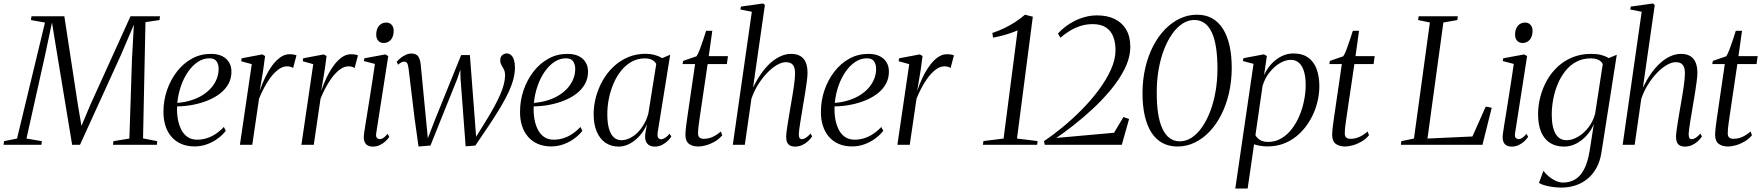

<svg xmlns="http://www.w3.org/2000/svg" viewBox="-54 -837 10181 1110"><path d="M-33.5 0 -30.5 -21 44.5 -36 206 -706.5 125 -721 128 -743H318L397 -226.5L417 -109L468 -230.5L700.5 -743H871L868 -721L787 -709L773 -37L855 -21L853 0H599L602 -21L694 -36L709 -496L720 -694.5L645.5 -520L408.5 0H363L279 -508L246.5 -706.5L206 -515.5L99 -36L188 -21L185.5 0Z M1251.5 -81Q1235 -59 1207.5 -38Q1180 -17 1145 -3.8Q1110 9.5 1071.5 9.5Q1027 9.5 993 -5.5Q959 -20.5 936.2 -47.5Q913.5 -74.5 902 -111Q890.5 -147.5 891 -191Q891 -256 911.5 -315.8Q932 -375.5 968.8 -423Q1005.5 -470.5 1055.2 -498Q1105 -525.5 1165 -525.5Q1203.5 -525.5 1229.8 -512.8Q1256 -500 1270 -477Q1284 -454 1284 -422.5Q1284 -384 1267 -352.8Q1250 -321.5 1220 -297.8Q1190 -274 1150.2 -257.5Q1110.5 -241 1064.8 -231.8Q1019 -222.5 970 -222Q968 -187 973.5 -152.8Q979 -118.5 992.5 -90.5Q1006 -62.5 1029 -46Q1052 -29.5 1085.5 -29.5Q1114.5 -29.5 1141 -37.8Q1167.5 -46 1192.5 -62.5Q1217.5 -79 1240 -103ZM1157 -500Q1122 -500 1090.8 -479.8Q1059.5 -459.5 1034.5 -424Q1009.5 -388.5 993 -342Q976.5 -295.5 971 -242Q1017.5 -246 1055.2 -258.5Q1093 -271 1122 -290.2Q1151 -309.5 1170.5 -333.2Q1190 -357 1200 -383.8Q1210 -410.5 1210 -438Q1210 -466 1197.5 -483Q1185 -500 1157 -500Z M1333 0 1401.5 -466 1340.5 -483 1343 -500 1462.5 -522.5 1478.5 -513 1467.5 -431.5 1447.5 -311Q1460 -349.5 1478 -387.2Q1496 -425 1518.2 -456Q1540.5 -487 1566 -505.2Q1591.5 -523.5 1618.5 -523.5Q1634.5 -523.5 1644.5 -521.5Q1654.5 -519.5 1660 -517L1640.5 -443.5Q1636 -448 1626 -450.8Q1616 -453.5 1606 -453.5Q1579.5 -453.5 1554.8 -434.8Q1530 -416 1508.5 -386.8Q1487 -357.5 1470.5 -325.2Q1454 -293 1443.5 -266L1404.5 0Z M1688.5 0 1757 -466 1696 -483 1698.5 -500 1818 -522.5 1834 -513 1823 -431.5 1803 -311Q1815.5 -349.5 1833.5 -387.2Q1851.5 -425 1873.8 -456Q1896 -487 1921.5 -505.2Q1947 -523.5 1974 -523.5Q1990 -523.5 2000 -521.5Q2010 -519.5 2015.5 -517L1996 -443.5Q1991.5 -448 1981.5 -450.8Q1971.5 -453.5 1961.5 -453.5Q1935 -453.5 1910.2 -434.8Q1885.5 -416 1864 -386.8Q1842.5 -357.5 1826 -325.2Q1809.5 -293 1799 -266L1760 0Z M2101.5 10.5Q2084 10.5 2071.2 3.5Q2058.5 -3.5 2052.8 -19.8Q2047 -36 2050.5 -63Q2052 -75.5 2057.2 -108Q2062.5 -140.5 2069.8 -185.5Q2077 -230.5 2085 -281Q2093 -331.5 2100.5 -380Q2108 -428.5 2113.5 -467.5L2049.5 -484L2052.5 -500L2174 -522.5L2190.5 -512.5L2121 -67Q2118 -47 2125.2 -39.8Q2132.5 -32.5 2140.5 -32.5Q2150.5 -32.5 2160.5 -38.5Q2170.5 -44.5 2187 -63L2196.5 -46Q2188 -32.5 2174 -19.8Q2160 -7 2141.8 1.8Q2123.5 10.5 2101.5 10.5ZM2164.5 -588.5Q2144 -588.5 2132.5 -602Q2121 -615.5 2121 -636Q2121 -669.5 2137.2 -688Q2153.5 -706.5 2178.5 -706.5Q2199.5 -706.5 2210.8 -693Q2222 -679.5 2222 -659Q2222 -626 2205.8 -607.2Q2189.5 -588.5 2164.5 -588.5Z M2365.5 10 2342.5 -155 2308 -441Q2305 -463.5 2299.5 -472Q2294 -480.5 2283.5 -480.5Q2273.5 -481 2264.5 -475.5Q2255.5 -470 2247.5 -463L2239.5 -479.5Q2247 -489.5 2260.5 -500.5Q2274 -511.5 2290.8 -519.5Q2307.5 -527.5 2323.5 -527.5Q2354 -527.5 2365 -509.2Q2376 -491 2378.5 -461L2407 -166L2419.5 -37.5L2461.5 -146.5L2612 -518.5H2662.5L2690.5 -153L2698.5 -46.5L2749 -127.5Q2782.5 -181.5 2804.8 -222.8Q2827 -264 2840.5 -296.2Q2854 -328.5 2859.8 -353.5Q2865.5 -378.5 2866 -399.5Q2866 -422 2859 -435.8Q2852 -449.5 2845 -461.2Q2838 -473 2838 -488.5Q2838 -508 2849.5 -518Q2861 -528 2874.5 -528Q2890.5 -528 2901.2 -518Q2912 -508 2917.5 -490Q2923 -472 2923 -447.5Q2923 -415 2914.2 -380.8Q2905.5 -346.5 2888 -308Q2870.5 -269.5 2843.2 -223.2Q2816 -177 2778.8 -121Q2741.5 -65 2694 4.5L2638 9L2608.5 -382L2607.5 -434L2589.5 -381L2434.5 4.5Z M3313 -81Q3296.5 -59 3269 -38Q3241.5 -17 3206.5 -3.8Q3171.5 9.5 3133 9.5Q3088.5 9.5 3054.5 -5.5Q3020.5 -20.5 2997.8 -47.5Q2975 -74.5 2963.5 -111Q2952 -147.5 2952.5 -191Q2952.5 -256 2973 -315.8Q2993.5 -375.5 3030.2 -423Q3067 -470.5 3116.8 -498Q3166.5 -525.5 3226.5 -525.5Q3265 -525.5 3291.2 -512.8Q3317.5 -500 3331.5 -477Q3345.5 -454 3345.5 -422.5Q3345.5 -384 3328.5 -352.8Q3311.5 -321.5 3281.5 -297.8Q3251.5 -274 3211.8 -257.5Q3172 -241 3126.2 -231.8Q3080.5 -222.5 3031.5 -222Q3029.5 -187 3035 -152.8Q3040.5 -118.5 3054 -90.5Q3067.5 -62.5 3090.5 -46Q3113.5 -29.5 3147 -29.5Q3176 -29.5 3202.5 -37.8Q3229 -46 3254 -62.5Q3279 -79 3301.5 -103ZM3218.5 -500Q3183.5 -500 3152.2 -479.8Q3121 -459.5 3096 -424Q3071 -388.5 3054.5 -342Q3038 -295.5 3032.5 -242Q3079 -246 3116.8 -258.5Q3154.5 -271 3183.5 -290.2Q3212.5 -309.5 3232 -333.2Q3251.5 -357 3261.5 -383.8Q3271.5 -410.5 3271.5 -438Q3271.5 -466 3259 -483Q3246.5 -500 3218.5 -500Z M3748.5 -73.5Q3745 -50 3750.8 -41Q3756.5 -32 3768.5 -32Q3777.5 -32 3790.8 -40Q3804 -48 3817 -64L3827 -47.5Q3822 -38.5 3808.5 -24.8Q3795 -11 3775.2 -0.2Q3755.5 10.5 3730.5 10.5Q3701.5 10.5 3686.8 -8.2Q3672 -27 3676.5 -63.5L3686 -119Q3671.5 -83.5 3645.8 -54Q3620 -24.5 3588 -7Q3556 10.5 3522.5 10.5Q3478.5 10.5 3446 -12Q3413.5 -34.5 3395.8 -76.2Q3378 -118 3378 -177Q3378 -226 3391.2 -275.8Q3404.5 -325.5 3429.8 -370.5Q3455 -415.5 3491.8 -450.5Q3528.5 -485.5 3575.5 -505.8Q3622.5 -526 3678.5 -526Q3705.5 -526 3730 -519.5Q3754.5 -513 3774.5 -501L3820.5 -520.5ZM3740 -467Q3732 -482 3715.5 -490.8Q3699 -499.5 3674.5 -499.5Q3633 -499.5 3598.8 -480.8Q3564.5 -462 3538 -429.5Q3511.5 -397 3493.5 -355.2Q3475.5 -313.5 3466.2 -267.8Q3457 -222 3457 -176.5Q3457 -125.5 3467 -92Q3477 -58.5 3495.2 -42.5Q3513.5 -26.5 3538 -26.5Q3562.5 -26.5 3586.5 -38Q3610.5 -49.5 3631.8 -70.5Q3653 -91.5 3669.2 -119.8Q3685.5 -148 3694.5 -182Z M3993 -169.5Q3989 -142 3986.5 -124Q3984 -106 3982.8 -93Q3981.5 -80 3981.5 -66.5Q3981.5 -49 3990.2 -41.8Q3999 -34.5 4014.5 -34.5Q4042.5 -34.5 4067.5 -46.2Q4092.5 -58 4113.5 -77L4121.5 -55Q4103 -32.5 4077.5 -18Q4052 -3.5 4027 3.2Q4002 10 3983.5 10Q3949.5 10 3929 -5.5Q3908.5 -21 3908.5 -58.5Q3908.5 -67.5 3909.8 -81.2Q3911 -95 3913 -111.8Q3915 -128.5 3917.8 -147Q3920.5 -165.5 3923 -183L3964.5 -466.5H3892L3895.5 -485L3972.5 -511.5Q3980.5 -522 3991.2 -550Q4002 -578 4012 -608.8Q4022 -639.5 4028 -659H4064L4043.5 -512.5H4154.5L4148 -466.5H4037Z M4541 10.5Q4525.5 10.5 4514.2 4.8Q4503 -1 4497 -13.2Q4491 -25.5 4491 -46Q4491 -57.5 4493.5 -77.2Q4496 -97 4500 -122.2Q4504 -147.5 4508.8 -175.8Q4513.5 -204 4518.5 -232.5Q4523 -258.5 4527.2 -284.2Q4531.5 -310 4535 -333.8Q4538.5 -357.5 4540.5 -377.8Q4542.5 -398 4542.5 -412.5Q4542.5 -435.5 4536.8 -449.8Q4531 -464 4519.2 -470.8Q4507.5 -477.5 4489 -477.5Q4465.5 -477.5 4437.2 -461Q4409 -444.5 4380.5 -415Q4352 -385.5 4328.2 -347Q4304.5 -308.5 4290 -265.5L4252 0H4182.5L4292.5 -769L4226.5 -782L4229.5 -799L4358 -817L4368 -808L4299.5 -330.5Q4320 -373 4344.8 -408.8Q4369.5 -444.5 4398 -470.8Q4426.5 -497 4457.2 -511.2Q4488 -525.5 4520.5 -525.5Q4551 -525.5 4572 -513.5Q4593 -501.5 4603.8 -477.2Q4614.5 -453 4614.5 -415.5Q4614.5 -398.5 4610.8 -368.8Q4607 -339 4601.2 -302.8Q4595.5 -266.5 4589 -230Q4585 -204.5 4580.8 -179.2Q4576.5 -154 4572.8 -131Q4569 -108 4566.8 -90.2Q4564.5 -72.5 4564 -62Q4564 -47 4568 -39.8Q4572 -32.5 4582 -32.5Q4592 -32.5 4604.2 -40Q4616.5 -47.5 4632 -65L4641 -48.5Q4632 -34 4617.2 -20.5Q4602.5 -7 4583.5 1.8Q4564.5 10.5 4541 10.5Z M5052.5 -81Q5036 -59 5008.5 -38Q4981 -17 4946 -3.8Q4911 9.5 4872.5 9.5Q4828 9.5 4794 -5.5Q4760 -20.5 4737.2 -47.5Q4714.5 -74.5 4703 -111Q4691.5 -147.5 4692 -191Q4692 -256 4712.5 -315.8Q4733 -375.5 4769.8 -423Q4806.5 -470.5 4856.2 -498Q4906 -525.5 4966 -525.5Q5004.5 -525.5 5030.8 -512.8Q5057 -500 5071 -477Q5085 -454 5085 -422.5Q5085 -384 5068 -352.8Q5051 -321.5 5021 -297.8Q4991 -274 4951.2 -257.5Q4911.5 -241 4865.8 -231.8Q4820 -222.5 4771 -222Q4769 -187 4774.5 -152.8Q4780 -118.5 4793.5 -90.5Q4807 -62.5 4830 -46Q4853 -29.5 4886.5 -29.5Q4915.5 -29.5 4942 -37.8Q4968.5 -46 4993.5 -62.5Q5018.5 -79 5041 -103ZM4958 -500Q4923 -500 4891.8 -479.8Q4860.5 -459.5 4835.5 -424Q4810.5 -388.5 4794 -342Q4777.5 -295.5 4772 -242Q4818.5 -246 4856.2 -258.5Q4894 -271 4923 -290.2Q4952 -309.5 4971.5 -333.2Q4991 -357 5001 -383.8Q5011 -410.5 5011 -438Q5011 -466 4998.5 -483Q4986 -500 4958 -500Z M5134 0 5202.5 -466 5141.5 -483 5144 -500 5263.5 -522.5 5279.5 -513 5268.5 -431.5 5248.5 -311Q5261 -349.5 5279 -387.2Q5297 -425 5319.2 -456Q5341.5 -487 5367 -505.2Q5392.5 -523.5 5419.5 -523.5Q5435.5 -523.5 5445.5 -521.5Q5455.5 -519.5 5461 -517L5441.5 -443.5Q5437 -448 5427 -450.8Q5417 -453.5 5407 -453.5Q5380.5 -453.5 5355.8 -434.8Q5331 -416 5309.5 -386.8Q5288 -357.5 5271.5 -325.2Q5255 -293 5244.5 -266L5205.5 0Z M5631.5 -21.5 5748 -36 5829 -661.5Q5811 -653.5 5788.5 -645.8Q5766 -638 5740.5 -631.2Q5715 -624.5 5687 -619.5L5683 -646.5Q5719.5 -658.5 5753.5 -675Q5787.5 -691.5 5817.5 -711.2Q5847.5 -731 5871.5 -752L5917 -740.5L5825.5 -36L5944.5 -21.5L5942 0H5628.5Z M5986 0 5981.5 -21Q6031 -54 6087.8 -100.5Q6144.5 -147 6198.8 -201.8Q6253 -256.5 6297.2 -315.8Q6341.5 -375 6368.2 -434Q6395 -493 6395 -546.5Q6395 -591 6382 -625Q6369 -659 6340 -678.2Q6311 -697.5 6262.5 -697.5Q6225.5 -697.5 6192.2 -686.8Q6159 -676 6130 -658.2Q6101 -640.5 6076.5 -618.5L6062.5 -643.5Q6080 -663 6103.8 -681.5Q6127.5 -700 6156.8 -715Q6186 -730 6219.2 -739Q6252.5 -748 6289 -748Q6347 -748 6390 -727.2Q6433 -706.5 6456.8 -666Q6480.5 -625.5 6480.5 -567Q6480.5 -506 6450 -443.2Q6419.5 -380.5 6370.2 -320.8Q6321 -261 6263.2 -207.5Q6205.5 -154 6150.2 -111Q6095 -68 6053 -39.5L6386.5 -69.5L6441 -160.5L6473.5 -149L6431.5 0Z M6753 10Q6704.5 10 6666.8 -10.2Q6629 -30.5 6603.2 -70Q6577.5 -109.5 6564.2 -167.5Q6551 -225.5 6551 -300Q6551.5 -376.5 6567.2 -444.5Q6583 -512.5 6611.8 -568.8Q6640.5 -625 6680 -666Q6719.5 -707 6766.8 -729.5Q6814 -752 6866.5 -752Q6915 -752 6952.2 -731.8Q6989.5 -711.5 7015 -672Q7040.5 -632.5 7053.8 -575Q7067 -517.5 7067 -442.5Q7066.5 -366.5 7050.8 -298.2Q7035 -230 7006.5 -173.8Q6978 -117.5 6938.8 -76.2Q6899.5 -35 6852.5 -12.5Q6805.5 10 6753 10ZM6766.5 -20Q6802.5 -20 6835 -41Q6867.5 -62 6894.5 -100.5Q6921.5 -139 6941.8 -191.2Q6962 -243.5 6973 -305.8Q6984 -368 6984.5 -436Q6984.5 -507 6976.5 -560.5Q6968.5 -614 6951.5 -650Q6934.5 -686 6909.2 -703.8Q6884 -721.5 6850.5 -721.5Q6815 -721.5 6782.5 -700.5Q6750 -679.5 6722.8 -641Q6695.5 -602.5 6675.5 -550.5Q6655.5 -498.5 6644.5 -436.5Q6633.5 -374.5 6633.5 -306.5Q6633 -235.5 6641.2 -182Q6649.5 -128.5 6666.5 -92.5Q6683.5 -56.5 6708.5 -38.2Q6733.5 -20 6766.5 -20Z M7087.5 253 7193 -468 7131.5 -484 7134.5 -500.5 7253.5 -523 7270 -513 7254 -403Q7271.5 -441.5 7298.2 -469.5Q7325 -497.5 7357 -512.8Q7389 -528 7422 -528Q7475.5 -528 7509 -504Q7542.5 -480 7558 -437.2Q7573.5 -394.5 7573.5 -338Q7573.5 -289.5 7560.2 -239.8Q7547 -190 7521.8 -145.5Q7496.5 -101 7460 -65.8Q7423.5 -30.5 7376.8 -10.5Q7330 9.5 7274 9.5Q7253.5 9.5 7233.5 6.2Q7213.5 3 7196 -2.5L7159 253ZM7204 -55.5Q7213 -38.5 7231 -27.5Q7249 -16.5 7277 -16.5Q7319 -16.5 7353.2 -36.8Q7387.5 -57 7414 -91Q7440.5 -125 7458.2 -167.5Q7476 -210 7485.2 -256Q7494.5 -302 7494.5 -345Q7494.5 -391.5 7484.8 -424Q7475 -456.5 7455.8 -473.8Q7436.5 -491 7408 -491Q7377.5 -491 7344.8 -471.5Q7312 -452 7285 -418Q7258 -384 7245 -339.5Z M7732 -169.5Q7728 -142 7725.5 -124Q7723 -106 7721.8 -93Q7720.5 -80 7720.5 -66.5Q7720.5 -49 7729.2 -41.8Q7738 -34.5 7753.5 -34.5Q7781.5 -34.5 7806.5 -46.2Q7831.5 -58 7852.5 -77L7860.5 -55Q7842 -32.5 7816.5 -18Q7791 -3.5 7766 3.2Q7741 10 7722.5 10Q7688.5 10 7668 -5.5Q7647.5 -21 7647.5 -58.5Q7647.5 -67.5 7648.8 -81.2Q7650 -95 7652 -111.8Q7654 -128.5 7656.8 -147Q7659.5 -165.5 7662 -183L7703.5 -466.5H7631L7634.5 -485L7711.5 -511.5Q7719.5 -522 7730.2 -550Q7741 -578 7751 -608.8Q7761 -639.5 7767 -659H7803L7782.5 -512.5H7893.5L7887 -466.5H7776Z M8045 0 8047.5 -21 8120.5 -36 8212.5 -707 8144.5 -721 8147.5 -743H8374L8371 -721L8290.5 -707L8198.5 -36L8458.5 -48L8535.5 -221L8570 -214L8516.5 0Z M8685.5 10.5Q8668 10.5 8655.2 3.5Q8642.5 -3.5 8636.8 -19.8Q8631 -36 8634.5 -63Q8636 -75.5 8641.2 -108Q8646.5 -140.5 8653.8 -185.5Q8661 -230.5 8669 -281Q8677 -331.5 8684.5 -380Q8692 -428.5 8697.5 -467.5L8633.5 -484L8636.5 -500L8758 -522.5L8774.5 -512.5L8705 -67Q8702 -47 8709.2 -39.8Q8716.5 -32.5 8724.5 -32.5Q8734.5 -32.5 8744.5 -38.5Q8754.5 -44.5 8771 -63L8780.5 -46Q8772 -32.5 8758 -19.8Q8744 -7 8725.8 1.8Q8707.5 10.5 8685.5 10.5ZM8748.5 -588.5Q8728 -588.5 8716.5 -602Q8705 -615.5 8705 -636Q8705 -669.5 8721.2 -688Q8737.5 -706.5 8762.5 -706.5Q8783.5 -706.5 8794.8 -693Q8806 -679.5 8806 -659Q8806 -626 8789.8 -607.2Q8773.5 -588.5 8748.5 -588.5Z M9204.5 43.5Q9197 93 9177 130.8Q9157 168.5 9126.5 194.5Q9096 220.5 9056.8 234Q9017.5 247.5 8972 247.5Q8954.5 247.5 8929.5 244.8Q8904.5 242 8881 235.8Q8857.5 229.5 8843 220.5L8869 150.5Q8880 166 8898.5 181.8Q8917 197.5 8939 208Q8961 218.5 8982.5 218.5Q9020.5 218.5 9051.5 200.5Q9082.5 182.5 9103.8 142.2Q9125 102 9136 35.5L9160.5 -120.5Q9147.5 -86.5 9121.2 -56.5Q9095 -26.5 9060.8 -8Q9026.5 10.5 8988 10.5Q8942 10.5 8908.2 -10.2Q8874.5 -31 8856.2 -72.8Q8838 -114.5 8838 -177.5Q8838 -227.5 8851 -277.2Q8864 -327 8889 -371.8Q8914 -416.5 8951 -451Q8988 -485.5 9036.5 -505.5Q9085 -525.5 9144.5 -525.5Q9180 -525.5 9203.5 -519.2Q9227 -513 9246.5 -501L9293 -520.5ZM9212 -466.5Q9204.5 -482.5 9186.8 -491Q9169 -499.5 9142 -499.5Q9096.5 -499.5 9060 -480.2Q9023.5 -461 8996.8 -427.8Q8970 -394.5 8952.2 -352.5Q8934.5 -310.5 8925.8 -264.5Q8917 -218.5 8917 -174.5Q8917 -136 8923 -108.2Q8929 -80.5 8940 -62.2Q8951 -44 8966.8 -35.2Q8982.5 -26.5 9002.5 -26.5Q9035.5 -26.5 9069.2 -46.5Q9103 -66.5 9129.8 -101.2Q9156.5 -136 9168 -180.5Z M9685.5 10.5Q9670 10.5 9658.8 4.8Q9647.5 -1 9641.5 -13.2Q9635.5 -25.5 9635.5 -46Q9635.5 -57.5 9638 -77.2Q9640.5 -97 9644.5 -122.2Q9648.5 -147.5 9653.2 -175.8Q9658 -204 9663 -232.5Q9667.5 -258.5 9671.8 -284.2Q9676 -310 9679.5 -333.8Q9683 -357.5 9685 -377.8Q9687 -398 9687 -412.5Q9687 -435.5 9681.2 -449.8Q9675.5 -464 9663.8 -470.8Q9652 -477.5 9633.5 -477.5Q9610 -477.5 9581.8 -461Q9553.5 -444.5 9525 -415Q9496.5 -385.5 9472.8 -347Q9449 -308.5 9434.5 -265.5L9396.5 0H9327L9437 -769L9371 -782L9374 -799L9502.5 -817L9512.5 -808L9444 -330.5Q9464.5 -373 9489.2 -408.8Q9514 -444.5 9542.5 -470.8Q9571 -497 9601.8 -511.2Q9632.5 -525.5 9665 -525.5Q9695.5 -525.5 9716.5 -513.5Q9737.5 -501.5 9748.2 -477.2Q9759 -453 9759 -415.5Q9759 -398.5 9755.2 -368.8Q9751.5 -339 9745.8 -302.8Q9740 -266.5 9733.5 -230Q9729.5 -204.5 9725.2 -179.2Q9721 -154 9717.2 -131Q9713.5 -108 9711.2 -90.2Q9709 -72.5 9708.5 -62Q9708.5 -47 9712.5 -39.8Q9716.5 -32.5 9726.5 -32.5Q9736.5 -32.5 9748.8 -40Q9761 -47.5 9776.5 -65L9785.5 -48.5Q9776.5 -34 9761.8 -20.5Q9747 -7 9728 1.8Q9709 10.5 9685.5 10.5Z M9946 -169.5Q9942 -142 9939.5 -124Q9937 -106 9935.8 -93Q9934.5 -80 9934.5 -66.5Q9934.5 -49 9943.2 -41.8Q9952 -34.5 9967.5 -34.5Q9995.5 -34.5 10020.5 -46.2Q10045.5 -58 10066.5 -77L10074.5 -55Q10056 -32.5 10030.5 -18Q10005 -3.5 9980 3.2Q9955 10 9936.5 10Q9902.5 10 9882 -5.5Q9861.5 -21 9861.5 -58.5Q9861.5 -67.5 9862.8 -81.2Q9864 -95 9866 -111.8Q9868 -128.5 9870.8 -147Q9873.5 -165.5 9876 -183L9917.5 -466.5H9845L9848.5 -485L9925.5 -511.5Q9933.5 -522 9944.2 -550Q9955 -578 9965 -608.8Q9975 -639.5 9981 -659H10017L9996.5 -512.5H10107.5L10101 -466.5H9990Z"/></svg>

Font: Merriweather 120pt Light
Style: Italic
Weight: 300
Italic angle: -7.8°
Version: Version 2.101